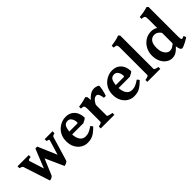

<svg xmlns="http://www.w3.org/2000/svg" viewBox="128 -1638 2572 2572"><g transform="rotate(-45 1414.5 -351.5)"><path d="M668.5 -393.6Q643.1 -386.7 634.3 -381.1Q625.5 -375.5 622.6 -365.2L521.5 -27.3Q517.6 -13.7 504.4 -5.4Q491.2 2.9 476.8 7.3Q462.4 11.7 454.6 13.7L322.3 -280.8L346.2 -429.7Q346.2 -429.7 359.9 -429.7Q373.5 -429.7 378.9 -429.7L493.7 -159.7L556.6 -365.2Q560.5 -375.5 555.7 -381.8Q550.8 -388.2 519.5 -393.6V-429.7H668.5ZM243.7 -27.3Q239.3 -13.2 226.8 -4.9Q214.4 3.4 200.7 7.6Q187 11.7 178.7 13.7L55.2 -365.2Q48.8 -383.3 5.4 -393.6V-429.7H217.8V-393.6Q179.2 -389.2 172.6 -381.3Q166 -373.5 168.9 -365.2L234.4 -159.7L343.3 -429.7Q349.6 -429.7 363.3 -429.7Q377 -429.7 377 -429.7L378.4 -348.6Z M1102.1 -252.9Q1094.2 -243.7 1072.5 -231.7Q1050.8 -219.7 1036.1 -213.9H757.3L757.8 -268.1H969.7Q980 -268.1 983.6 -271.5Q987.3 -274.9 987.3 -284.7Q987.3 -303.2 980 -327.1Q972.7 -351.1 955.6 -368.9Q938.5 -386.7 908.7 -386.7Q859.9 -386.7 841.8 -343.3Q823.7 -299.8 823.7 -225.6Q823.7 -156.2 852.1 -111.3Q880.4 -66.4 935.1 -66.4Q954.1 -66.4 972.4 -70.1Q990.7 -73.7 1014.6 -85.2Q1038.6 -96.7 1074.7 -121.6Q1080.6 -118.2 1089.1 -106Q1097.7 -93.8 1099.6 -89.8Q1057.1 -46.9 1024.9 -24.7Q992.7 -2.4 962.4 5.6Q932.1 13.7 894.5 13.7Q841.8 13.7 798.1 -13.7Q754.4 -41 728.5 -90.1Q702.6 -139.2 702.6 -204.6Q702.6 -329.1 795.9 -398.9Q820.3 -417.5 854.7 -430.4Q889.2 -443.4 925.8 -443.4Q985.8 -443.4 1024.9 -417.2Q1064 -391.1 1083 -347.9Q1102.1 -304.7 1102.1 -252.9Z M1540 -422.4Q1543.9 -419.9 1541.7 -399.4Q1539.6 -378.9 1533.7 -351.1Q1527.8 -323.2 1520.8 -297.6Q1513.7 -272 1507.8 -259.8H1472.2Q1469.7 -296.9 1457 -325.7Q1444.3 -354.5 1421.4 -354.5Q1409.7 -354.5 1395.5 -349.1Q1381.3 -343.8 1364.5 -325.9Q1347.7 -308.1 1329.1 -270V-64.5Q1329.1 -57.1 1348.4 -49.8Q1367.7 -42.5 1410.6 -36.1V0H1152.3V-36.1Q1212.4 -49.3 1212.4 -64.5V-304.7Q1212.4 -335.4 1209.2 -347.2Q1206.1 -358.9 1201.7 -363.3Q1195.8 -369.6 1186.8 -371.8Q1177.7 -374 1152.3 -375.5V-410.6Q1188 -415.5 1211.2 -419.9Q1234.4 -424.3 1254.6 -429.7Q1274.9 -435.1 1302.2 -443.4L1322.3 -423.3L1328.1 -363.3Q1353 -396 1389.9 -419.7Q1426.8 -443.4 1466.3 -443.4Q1503.9 -443.4 1540 -422.4Z M1982.4 -252.9Q1974.6 -243.7 1952.9 -231.7Q1931.2 -219.7 1916.5 -213.9H1637.7L1638.2 -268.1H1850.1Q1860.4 -268.1 1864 -271.5Q1867.7 -274.9 1867.7 -284.7Q1867.7 -303.2 1860.4 -327.1Q1853 -351.1 1835.9 -368.9Q1818.8 -386.7 1789.1 -386.7Q1740.2 -386.7 1722.2 -343.3Q1704.1 -299.8 1704.1 -225.6Q1704.1 -156.2 1732.4 -111.3Q1760.7 -66.4 1815.4 -66.4Q1834.5 -66.4 1852.8 -70.1Q1871.1 -73.7 1895 -85.2Q1918.9 -96.7 1955.1 -121.6Q1960.9 -118.2 1969.5 -106Q1978 -93.8 1980 -89.8Q1937.5 -46.9 1905.3 -24.7Q1873 -2.4 1842.8 5.6Q1812.5 13.7 1774.9 13.7Q1722.2 13.7 1678.5 -13.7Q1634.8 -41 1608.9 -90.1Q1583 -139.2 1583 -204.6Q1583 -329.1 1676.3 -398.9Q1700.7 -417.5 1735.1 -430.4Q1769.5 -443.4 1806.2 -443.4Q1866.2 -443.4 1905.3 -417.2Q1944.3 -391.1 1963.4 -347.9Q1982.4 -304.7 1982.4 -252.9Z M2034.7 0V-36.1Q2074.2 -43 2086.9 -49.8Q2099.6 -56.6 2099.6 -64.5V-582.5Q2099.6 -609.4 2095.2 -621.6Q2090.8 -633.8 2077.9 -637.7Q2064.9 -641.6 2039.6 -644.5V-679.2Q2087.4 -686 2123 -693.6Q2158.7 -701.2 2195.8 -715.8L2216.3 -696.3V-64.5Q2216.3 -57.1 2230 -49.8Q2243.7 -42.5 2280.8 -36.1V0Z M2826.7 -55.2Q2798.3 -36.1 2768.8 -20.5Q2739.3 -4.9 2716.3 4.4Q2693.4 13.7 2685.1 13.7Q2660.6 13.7 2649.4 -26.9Q2638.2 -67.4 2638.2 -142.1V-572.3Q2638.2 -606 2635.3 -622.3Q2632.3 -638.7 2619.4 -644Q2606.4 -649.4 2576.2 -651.9V-686Q2628.9 -690.9 2671.1 -699.5Q2713.4 -708 2737.3 -715.8L2755.4 -697.8V-141.6Q2755.4 -109.4 2758.1 -97.2Q2760.7 -85 2766.1 -81.5Q2771.5 -78.1 2779.8 -79.1Q2788.1 -80.1 2812.5 -91.3ZM2671.9 -95.7Q2633.3 -55.2 2606 -31.2Q2578.6 -7.3 2553.5 3.2Q2528.3 13.7 2496.1 13.7Q2454.1 13.7 2415 -12.5Q2376 -38.6 2351.1 -87.6Q2326.2 -136.7 2326.2 -205.1Q2326.2 -268.6 2354.5 -322.8Q2382.8 -377 2433.1 -410.2Q2483.4 -443.4 2549.3 -443.4Q2577.1 -443.4 2605 -434.1Q2632.8 -424.8 2668.5 -392.1Q2668.5 -335 2641.6 -318.8Q2624.5 -348.1 2599.9 -364.3Q2575.2 -380.4 2543.5 -380.4Q2500.5 -380.4 2471.7 -345.5Q2442.9 -310.5 2442.9 -231.9Q2442.9 -183.6 2457.8 -149.4Q2472.7 -115.2 2496.1 -96.9Q2519.5 -78.6 2544.9 -78.6Q2571.8 -78.6 2595.5 -92.3Q2619.1 -106 2651.4 -137.2Q2655.3 -135.3 2659.9 -126Q2664.6 -116.7 2668 -107.4Q2671.4 -98.1 2671.9 -95.7Z"/></g></svg>

Font: Namdhinggo
Style: Bold
Weight: 700
Designer: Victor Gaultney
Foundry: SIL International
Version: Version 3.001